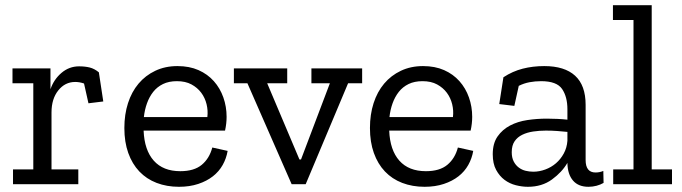

<svg xmlns="http://www.w3.org/2000/svg" viewBox="-20 -708 2623 738"><path d="M284 -453Q307 -453 325 -448.5Q343 -444 360 -430L377 -318L320 -311L303 -387Q286 -393 269 -393Q230 -393 204 -360.5Q178 -328 178 -276V-57H281V0H30V-57H108V-388H28V-445H174V-365Q187 -403 216.5 -428Q246 -453 284 -453Z M855 -128Q850 -99 836 -74Q822 -49 798.5 -30.5Q775 -12 742 -1Q709 10 668 10Q621 10 582 -5Q543 -20 515.5 -49Q488 -78 473 -120Q458 -162 458 -216Q458 -268 472 -311.5Q486 -355 512.5 -386.5Q539 -418 577 -436Q615 -454 662 -454Q708 -454 743 -438.5Q778 -423 802 -396Q826 -369 838.5 -333.5Q851 -298 851 -259Q851 -233 845 -206H532Q535 -131 571 -90.5Q607 -50 673 -50Q726 -50 755.5 -74.5Q785 -99 796 -141ZM777 -258Q780 -283 774 -307.5Q768 -332 753.5 -351.5Q739 -371 716 -383.5Q693 -396 660 -396Q629 -396 606.5 -385Q584 -374 569 -355Q554 -336 545 -311Q536 -286 533 -258Z M1318 -388 1155 0H1101L931 -388H879V-445H1084V-388H1007L1131 -95H1137L1248 -388H1177V-445H1372V-388Z M1799 -128Q1794 -99 1780 -74Q1766 -49 1742.5 -30.5Q1719 -12 1686 -1Q1653 10 1612 10Q1565 10 1526 -5Q1487 -20 1459.5 -49Q1432 -78 1417 -120Q1402 -162 1402 -216Q1402 -268 1416 -311.5Q1430 -355 1456.5 -386.5Q1483 -418 1521 -436Q1559 -454 1606 -454Q1652 -454 1687 -438.5Q1722 -423 1746 -396Q1770 -369 1782.5 -333.5Q1795 -298 1795 -259Q1795 -233 1789 -206H1476Q1479 -131 1515 -90.5Q1551 -50 1617 -50Q1670 -50 1699.5 -74.5Q1729 -99 1740 -141ZM1721 -258Q1724 -283 1718 -307.5Q1712 -332 1697.5 -351.5Q1683 -371 1660 -383.5Q1637 -396 1604 -396Q1573 -396 1550.5 -385Q1528 -374 1513 -355Q1498 -336 1489 -311Q1480 -286 1477 -258Z M1915 -411Q1950 -434 1989 -444Q2028 -454 2072 -454Q2150 -454 2190.5 -417Q2231 -380 2231 -305V-93Q2231 -45 2269 -45Q2285 -45 2299 -51L2300 -5Q2288 2 2273 6Q2258 10 2242 10Q2203 10 2182.5 -14Q2162 -38 2161 -80V-82Q2140 -46 2101.5 -18Q2063 10 2009 10Q1987 10 1963 4Q1939 -2 1919.5 -16.5Q1900 -31 1887 -55Q1874 -79 1874 -115Q1874 -157 1892.5 -183.5Q1911 -210 1940.5 -225.5Q1970 -241 2007 -246.5Q2044 -252 2082 -252Q2102 -252 2122.5 -251Q2143 -250 2161 -248V-288Q2161 -336 2140.5 -366Q2120 -396 2060 -396Q2037 -396 2015.5 -392Q1994 -388 1974 -378L1957 -301L1899 -308ZM2161 -201Q2142 -203 2121.5 -204.5Q2101 -206 2078 -206Q2053 -206 2029.5 -202.5Q2006 -199 1987.5 -190Q1969 -181 1958 -165Q1947 -149 1947 -123Q1947 -102 1954.5 -87.5Q1962 -73 1974 -64Q1986 -55 2000.5 -51.5Q2015 -48 2030 -48Q2053 -48 2076 -56.5Q2099 -65 2117 -80.5Q2135 -96 2147 -118Q2159 -140 2161 -167Z M2337 0V-57H2415V-631H2336V-688H2485V-57H2563V0Z"/></svg>

Font: Zilla Slab Regular
Style: Regular
Weight: 400
Designer: Typotheque.com
Foundry: Typotheque type foundry
Version: Version 1.0; 2017